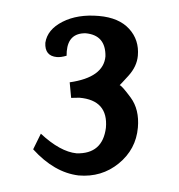

<svg xmlns="http://www.w3.org/2000/svg" viewBox="-37 -778 403 433"><g transform="rotate(5 164.5 -562.0)"><path d="M155.8 -380.9Q100.6 -382.8 48.8 -430.7L63 -467.3Q109.9 -430.7 147 -430.2Q205.6 -433.6 208 -493.2Q208 -555.7 142.6 -555.7L124 -553.7L117.7 -588.4Q192.9 -606 192.9 -653.8Q189.5 -701.7 143.6 -701.7Q105 -698.7 105 -657.7L105.5 -647.5Q92.8 -642.6 84 -642.6Q56.2 -642.6 55.2 -672.4Q57.1 -702.6 89.6 -722.9Q122.1 -743.2 170.4 -743.2Q215.8 -743.2 240.7 -720.2Q265.6 -697.3 265.6 -661.6Q265.6 -637.2 248.3 -614.5Q231 -591.8 230.5 -591.8Q235.4 -591.3 257.6 -566.2Q279.8 -541 279.8 -500Q279.8 -450.7 243.9 -415.8Q208 -380.9 155.8 -380.9Z"/></g></svg>

Font: Kelvinch
Style: Bold
Weight: 700
Designer: Paul James Miller
Foundry: High-Logic / Made with FontCreator
Version: Version 3.501;March 28, 2021;FontCreator 13.0.0.2683 64-bit